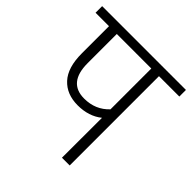

<svg xmlns="http://www.w3.org/2000/svg" viewBox="-184 -752 882 882"><g transform="rotate(45 257.0 -311.5)"><path d="M227.1 -264.2Q300.3 -264.2 347.7 -314.9V-580.1H123.5V-390.6Q123.5 -264.2 227.1 -264.2ZM72.8 -403.8V-580.1H-14.6V-623H529.8V-580.1H397.5V0H347.2L347.7 -259.8Q299.8 -221.2 228 -221.2Q156.2 -221.2 114.5 -266.4Q72.8 -311.5 72.8 -403.8Z"/></g></svg>

Font: Yantramanav Light
Style: Regular
Weight: 300
Version: Version 1.001;PS 1.0;hotconv 1.0.72;makeotf.lib2.5.5900; ttf